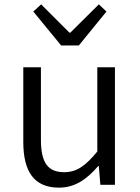

<svg xmlns="http://www.w3.org/2000/svg" viewBox="-20 -849 642 882"><path d="M251 13C326 13 380 -27 431 -86H434L441 0H508V-540H427V-153C373 -87 332 -58 275 -58C199 -58 168 -103 168 -207V-540H87V-197C87 -59 138 13 251 13ZM261 -640H342L469 -796L434 -829L303 -699H299L169 -829L133 -796Z"/></svg>

Font: Noto Sans CJK JP DemiLight
Style: Regular
Weight: 350
Designer: Ryoko NISHIZUKA (kana & ideographs); Paul D. Hunt (Latin, Greek & Cyrillic); Wenlong ZHANG (bopomofo); Sandoll Communica
Foundry: Adobe Systems Incorporated
Version: Version 1.004;PS 1.004;hotconv 1.0.82;makeotf.lib2.5.63406